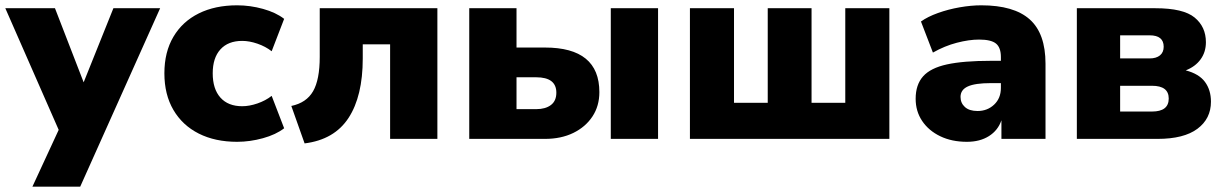

<svg xmlns="http://www.w3.org/2000/svg" viewBox="-31 -523 4609 723"><path d="M91 180 190 -34 -11 -492H176L284 -213L396 -492H572L271 180Z M862 11Q779 11 717.5 -20Q656 -51 622 -109Q588 -167 588 -247Q588 -327 622 -384.5Q656 -442 717.5 -472.5Q779 -503 862 -503Q911 -503 959.5 -489.5Q1008 -476 1039 -452L992 -330Q969 -348 938.5 -358.5Q908 -369 881 -369Q828 -369 799 -337Q770 -305 770 -247Q770 -188 799 -155.5Q828 -123 881 -123Q908 -123 938.5 -133.5Q969 -144 992 -162L1039 -40Q1008 -16 959 -2.5Q910 11 862 11Z M1116 17 1066 -124Q1123 -136 1148 -179.5Q1173 -223 1173 -309V-492H1616V0H1438V-356H1335V-303Q1335 -161 1281.5 -79Q1228 3 1116 17Z M1736 0V-492H1914V-344H2021Q2226 -344 2226 -176Q2226 -124 2200 -84.5Q2174 -45 2128 -22.5Q2082 0 2021 0ZM2269 0V-492H2447V0ZM1914 -112H1988Q2023 -112 2043.5 -127.5Q2064 -143 2064 -174Q2064 -232 1988 -232H1914Z M2567 0V-492H2733V-136H2860V-492H3025V-136H3152V-492H3318V0Z M3610 11Q3553 11 3509.5 -10Q3466 -31 3441.5 -67.5Q3417 -104 3417 -151Q3417 -204 3445 -235.5Q3473 -267 3535 -280.5Q3597 -294 3700 -294H3738V-308Q3738 -344 3719.5 -359Q3701 -374 3656 -374Q3618 -374 3572 -362Q3526 -350 3482 -325L3437 -442Q3462 -460 3501 -474Q3540 -488 3583 -495.5Q3626 -503 3664 -503Q3787 -503 3846.5 -450Q3906 -397 3906 -283V0H3740V-70Q3727 -32 3693 -10.5Q3659 11 3610 11ZM3650 -105Q3687 -105 3712.5 -129Q3738 -153 3738 -192V-210H3700Q3641 -210 3613.5 -197.5Q3586 -185 3586 -158Q3586 -135 3602.5 -120Q3619 -105 3650 -105Z M4024 0V-492H4320Q4425 -492 4467.5 -457Q4510 -422 4510 -364Q4510 -327 4490 -299.5Q4470 -272 4434 -258Q4484 -245 4506.5 -214.5Q4529 -184 4529 -140Q4529 -76 4478 -38Q4427 0 4328 0ZM4187 -303H4298Q4323 -303 4337 -314.5Q4351 -326 4351 -347Q4351 -390 4298 -390H4187ZM4187 -103H4307Q4370 -103 4370 -152Q4370 -200 4307 -200H4187Z"/></svg>

Font: Nunito Sans Black
Style: Regular
Weight: 900
Designer: Vernon Adams
Foundry: Vernon Adams
Version: Version 3.006; ttfautohint (v1.8.3)